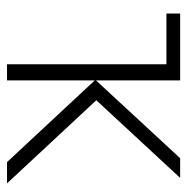

<svg xmlns="http://www.w3.org/2000/svg" viewBox="-13 -520 533 547"><g transform="rotate(90 253.5 -246.5)"><path d="M430.7 -493.2H486.8L265.6 -254.4L502.4 0H441.9L209 -250V0H163.1V-454.1H18.6V-493.2H209V-253.4Z"/></g></svg>

Font: Bpm'online Open Sans Light
Style: Regular
Weight: 300
Foundry: Ascender Corporation
Version: Version 1.10